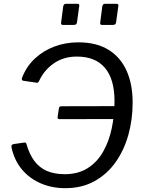

<svg xmlns="http://www.w3.org/2000/svg" viewBox="-20 -974 760 1004"><path d="M394.2 -941.8 382.9 -858.9Q381.9 -850.3 377.8 -846.9Q373.8 -843.6 363.9 -843.6H311.3Q302.7 -843.6 300.6 -846.6Q298.6 -849.5 299.6 -856.9L310.7 -941.2Q313.7 -954 323.9 -954H385.3Q397 -954 394.2 -941.8ZM598.7 -941.8 587.3 -858.9Q586.3 -850.3 582.3 -846.9Q578.3 -843.6 568.4 -843.6H515.8Q507.1 -843.6 505.1 -846.6Q503 -849.5 504 -856.9L515.1 -941.2Q518.1 -954 528.3 -954H589.8Q601.4 -954 598.7 -941.8ZM321.6 10Q249.9 10 190.8 -16.2Q131.6 -42.4 92.6 -90.5Q53.6 -138.5 39.9 -204.5Q38.9 -212 41.9 -215.7Q44.9 -219.5 51 -220.5L102.9 -228Q108.1 -229.3 112.7 -228.2Q117.3 -227 118.3 -220.9Q133.5 -167.2 159.9 -132Q186.4 -96.8 225.7 -79.9Q265 -63.1 318.4 -63.1Q388.1 -63.1 437.7 -94.2Q487.4 -125.4 518.5 -179.5Q549.7 -233.6 564.2 -302.3Q578.8 -371 578.8 -445.2Q578.8 -560.1 528.7 -619.2Q478.7 -678.2 382.2 -678.2Q313.3 -678.2 262.4 -643.3Q211.4 -608.4 184.6 -551.1Q180 -540.1 172.3 -541.4L100.5 -552Q96.6 -553 94.7 -556.7Q92.8 -560.4 95.4 -567.7Q117.8 -625.8 161.3 -666.9Q204.8 -708 263.5 -730.3Q322.3 -752.6 389.5 -752.6Q484.3 -752.6 547.1 -713.8Q610 -675 641.8 -604.5Q673.6 -534 673.6 -437.9Q673.6 -347.8 650.7 -266.9Q627.7 -186 583 -123.8Q538.2 -61.6 472.6 -25.8Q407 10 321.6 10ZM292.5 -350.9Q285.5 -350.9 282.8 -353.6Q280.1 -356.3 281.4 -362.8L287.9 -407Q289.4 -418.4 300.5 -418.4L619 -419.1L609.2 -351.6Z"/></svg>

Font: Libre Franklin Thin
Style: Italic
Weight: 100
Italic angle: -8°
Designer: Pablo Impallari, Rodrigo Fuenzalida, Nhung Nguyen
Foundry: Impallari Type
Version: Version 3.000